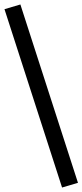

<svg xmlns="http://www.w3.org/2000/svg" viewBox="-39 -773 368 857"><path d="M238 64 -19 -732 52 -753 309 43Z"/></svg>

Font: Nunito Sans Medium
Style: Regular
Weight: 500
Designer: Vernon Adams
Foundry: Vernon Adams
Version: Version 3.101; ttfautohint (v1.8.4.7-5d5b);gftools[0.9.27]